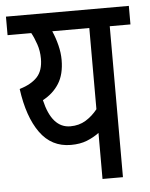

<svg xmlns="http://www.w3.org/2000/svg" viewBox="-48 -662 547 702"><g transform="rotate(-5 225.5 -311.0)"><path d="M451 -622V-554H375V0H300V-169Q280 -154 255 -144Q230 -134 196 -134Q125 -134 83 -192.5Q41 -251 27 -354Q70 -367 92 -390.5Q114 -414 114 -458Q114 -486 105.5 -511Q97 -536 87 -554H0V-622ZM108 -306Q132 -202 200 -202Q232 -202 256.5 -217Q281 -232 300 -256V-554H164Q175 -529 182 -501Q189 -473 189 -447Q189 -394 167.5 -360Q146 -326 108 -306Z"/></g></svg>

Font: Noto Sans ExtraCondensed
Style: Regular
Weight: 400
Width: 2
Designer: Monotype Design Team
Foundry: Monotype Imaging Inc.
Version: Version 2.013; ttfautohint (v1.8.4.7-5d5b)